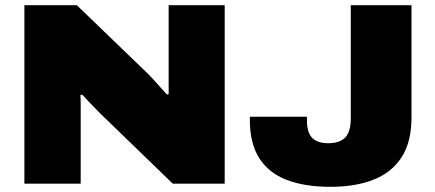

<svg xmlns="http://www.w3.org/2000/svg" viewBox="-20 -708 1676 740"><path d="M74 0V-688H276L553 -421Q560 -414 573 -399.5Q586 -385 600 -369.5Q614 -354 623 -344L630 -345Q630 -366 630 -391.5Q630 -417 630 -435V-688H846V0H646L364 -273Q345 -292 327.5 -310.5Q310 -329 297 -343L290 -342Q291 -326 291 -303.5Q291 -281 291 -264V0ZM1253 12Q1155 12 1085.5 -14.5Q1016 -41 979.5 -98Q943 -155 943 -245V-258H1163V-244Q1163 -196 1184 -176Q1205 -156 1245 -156Q1289 -156 1310.5 -178Q1332 -200 1332 -253V-688H1566V-256Q1566 -162 1528.5 -103Q1491 -44 1421 -16Q1351 12 1253 12Z"/></svg>

Font: Archivo SemiExpanded Black
Style: Regular
Weight: 900
Width: 6
Designer: Hector Gatti
Foundry: Omnibus-Type
Version: Version 2.001